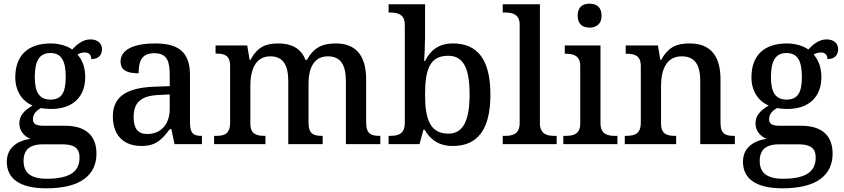

<svg xmlns="http://www.w3.org/2000/svg" viewBox="-20 -783 4583 1043"><path d="M232 240C418 240 504 168 504 51C504 -38 455 -100 332 -100H217C171 -100 159 -112 159 -136C159 -164 179 -184 203 -196C215 -193 241 -191 257 -191C383 -191 443 -264 443 -364C443 -419 426 -458 401 -487C413 -494 426 -498 442 -498C466 -498 476 -480 476 -462C518 -462 534 -487 534 -516C534 -544 514 -569 471 -569C429 -569 396 -540 372 -514C350 -531 305 -547 257 -547C126 -547 63 -477 63 -362C63 -291 99 -233 157 -210C110 -182 85 -154 85 -113C85 -69 115 -41 145 -29C73 -18 17 20 17 96C17 188 88 240 232 240ZM254 -242C193 -242 169 -283 169 -364C169 -449 192 -495 253 -495C315 -495 337 -451 337 -365C337 -282 316 -242 254 -242ZM234 188C139 188 108 149 108 91C108 16 161 1 213 1H316C378 1 412 17 412 73C412 142 370 188 234 188Z M748 10C829 10 860 -26 902 -81H911L928 0H1077V-45H1074C1029 -45 1012 -61 1012 -117V-375C1012 -501 949 -547 822 -547C719 -547 635 -519 635 -449C635 -402 668 -385 733 -385C733 -448 748 -494 818 -494C892 -494 902 -444 902 -373V-315L820 -312C667 -307 593 -257 593 -151C593 -41 659 10 748 10ZM780 -55C729 -55 706 -85 706 -146C706 -222 740 -263 843 -267L902 -270V-191C902 -108 854 -55 780 -55Z M1143 0H1422V-45H1419C1375 -45 1340 -53 1340 -111V-317C1340 -402 1367 -477 1448 -477C1520 -477 1546 -427 1546 -341V0H1733V-45H1730C1685 -45 1656 -54 1656 -117V-330C1656 -409 1683 -477 1761 -477C1833 -477 1859 -427 1859 -341V0H2046V-45H2043C1998 -45 1969 -54 1969 -117V-352C1969 -488 1907 -547 1805 -547C1743 -547 1688 -533 1648 -458H1639C1615 -523 1559 -547 1493 -547C1430 -547 1381 -533 1341 -458H1336L1323 -536H1151V-492H1154C1198 -492 1230 -483 1230 -425V-116C1230 -54 1198 -45 1153 -45H1143Z M2440 10C2572 10 2644 -76 2644 -269C2644 -462 2572 -547 2441 -547C2363 -547 2318 -510 2289 -452H2284C2286 -476 2289 -546 2289 -580V-760H2091V-715H2098C2141 -715 2179 -706 2179 -647V-116C2179 -54 2142 -45 2098 -45H2091V0H2259L2280 -78H2287C2316 -26 2363 10 2440 10ZM2416 -57C2318 -57 2289 -132 2289 -269C2289 -412 2318 -480 2415 -480C2498 -480 2531 -411 2531 -270C2531 -132 2498 -57 2416 -57Z M2711 0H3004V-45H2992C2951 -45 2913 -54 2913 -115V-760H2711V-715H2724C2763 -715 2803 -706 2803 -649V-115C2803 -54 2764 -45 2724 -45H2711Z M3183 -633C3218 -633 3248 -651 3248 -698C3248 -746 3218 -763 3183 -763C3146 -763 3118 -746 3118 -698C3118 -651 3146 -633 3183 -633ZM3040 0H3334V-45H3321C3280 -45 3242 -54 3242 -115V-536H3048V-491H3053C3093 -491 3132 -482 3132 -425V-111C3132 -53 3093 -45 3053 -45H3040Z M3374 0H3653V-45H3649C3605 -45 3571 -53 3571 -111V-317C3571 -402 3599 -477 3683 -477C3758 -477 3784 -427 3784 -341V0H3972V-45H3967C3922 -45 3894 -54 3894 -117V-352C3894 -488 3832 -547 3727 -547C3663 -547 3613 -533 3572 -458H3567L3554 -536H3379V-491H3383C3427 -491 3461 -482 3461 -424V-116C3461 -54 3425 -45 3380 -45H3374Z M4231 240C4417 240 4503 168 4503 51C4503 -38 4454 -100 4331 -100H4216C4170 -100 4158 -112 4158 -136C4158 -164 4178 -184 4202 -196C4214 -193 4240 -191 4256 -191C4382 -191 4442 -264 4442 -364C4442 -419 4425 -458 4400 -487C4412 -494 4425 -498 4441 -498C4465 -498 4475 -480 4475 -462C4517 -462 4533 -487 4533 -516C4533 -544 4513 -569 4470 -569C4428 -569 4395 -540 4371 -514C4349 -531 4304 -547 4256 -547C4125 -547 4062 -477 4062 -362C4062 -291 4098 -233 4156 -210C4109 -182 4084 -154 4084 -113C4084 -69 4114 -41 4144 -29C4072 -18 4016 20 4016 96C4016 188 4087 240 4231 240ZM4253 -242C4192 -242 4168 -283 4168 -364C4168 -449 4191 -495 4252 -495C4314 -495 4336 -451 4336 -365C4336 -282 4315 -242 4253 -242ZM4233 188C4138 188 4107 149 4107 91C4107 16 4160 1 4212 1H4315C4377 1 4411 17 4411 73C4411 142 4369 188 4233 188Z"/></svg>

Font: Noto Serif Medium
Style: Regular
Weight: 500
Designer: Monotype Design Team
Foundry: Monotype Imaging Inc.
Version: Version 2.013